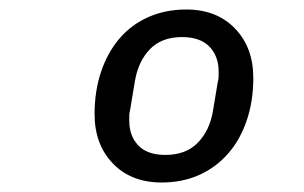

<svg xmlns="http://www.w3.org/2000/svg" viewBox="-20 -730 640 404"><path d="M320 -346Q256 -346 217.5 -386Q179 -426 179 -490Q179 -538 192.5 -578.5Q206 -619 231 -648.5Q256 -678 292 -694Q328 -710 372 -710Q436 -710 474.5 -670Q513 -630 513 -566Q513 -518 499.5 -477.5Q486 -437 460.5 -407.5Q435 -378 399.5 -362Q364 -346 320 -346ZM328 -404Q371 -404 396 -429.5Q421 -455 428 -496L438 -556Q440 -564 440 -569Q440 -574 440 -580Q440 -612 420.5 -632Q401 -652 363 -652Q320 -652 295.5 -626.5Q271 -601 264 -560L254 -500Q252 -492 252 -487Q252 -482 252 -476Q252 -444 271 -424Q290 -404 328 -404Z"/></svg>

Font: IBM Plex Mono Text
Style: Italic
Weight: 450
Italic angle: -9°
Monospace: yes
Designer: Mike Abbink, Paul van der Laan, Pieter van Rosmalen
Foundry: Bold Monday
Version: Version 2.1